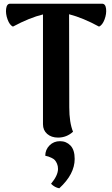

<svg xmlns="http://www.w3.org/2000/svg" viewBox="-20 -718 597 1023"><path d="M289.1 15.1Q253.9 15.1 231.4 -4.4Q209 -23.9 209 -56.2V-641.1Q138.2 -624 48.8 -576.2Q31.2 -584.5 20.3 -614.5Q9.3 -644.5 12.7 -671.4Q16.1 -698.2 34.2 -698.2H523.9Q542 -698.2 545.2 -671.4Q548.3 -644.5 537.1 -614.5Q525.9 -584.5 507.8 -576.2Q422.9 -622.6 348.1 -642.1L349.1 -146Q349.1 -64.9 369.1 -16.1Q335 15.1 289.1 15.1ZM221.2 111.8Q221.2 79.6 243.7 56.9Q266.1 34.2 299.8 34.2Q333 34.2 355.5 57.4Q377.9 80.6 377.9 128.9Q377.9 210 295.9 285.2Q272 281.2 252 261.2Q289.1 216.3 289.1 182.1Q289.1 166.5 283.9 154.5Q278.8 142.6 272.7 135.7Q266.6 128.9 255.6 123.5Q244.6 118.2 238.3 116.2Q231.9 114.3 221.2 111.8Z"/></svg>

Font: Arima
Style: Bold
Weight: 700
Designer: Joana Correia and Natanael Gama
Foundry: NDISCOVER
Version: Version 1.100;Glyphs 3.1.2 (3151)